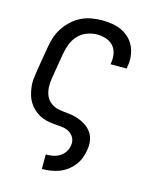

<svg xmlns="http://www.w3.org/2000/svg" viewBox="-112 -605 724 896"><g transform="rotate(15 250.0 -156.5)"><path d="M177 215V145H178Q194 145 211 142Q228 139 243 130Q258 121 268 106Q278 91 280 74Q284 55 275.5 38Q267 21 251 12Q235 3 215.5 1Q196 -1 176.5 -2.5Q157 -4 139 -8.5Q121 -13 105 -22Q89 -31 76 -43.5Q63 -56 53.5 -71.5Q44 -87 39 -105Q34 -123 31.5 -142Q29 -161 31 -180.5Q33 -200 36 -219L56 -339Q60 -364 68 -389Q76 -414 91 -436.5Q106 -459 126 -477.5Q146 -496 170 -507.5Q194 -519 219.5 -523.5Q245 -528 270 -528Q295 -528 319.5 -524Q344 -520 365 -510Q386 -500 403 -483.5Q420 -467 429.5 -445.5Q439 -424 441.5 -399Q444 -374 439 -349L438 -340H360L361 -346Q365 -369 361 -391Q357 -413 343 -428.5Q329 -444 308 -451Q287 -458 264 -458Q240 -458 215 -448.5Q190 -439 172.5 -419.5Q155 -400 146 -376Q137 -352 133 -328L113 -208Q109 -185 110 -162.5Q111 -140 119.5 -120.5Q128 -101 146 -88.5Q164 -76 186 -72.5Q208 -69 230.5 -67Q253 -65 274 -58Q295 -51 313 -39.5Q331 -28 343.5 -10.5Q356 7 359.5 29Q363 51 359 74Q356 94 348.5 114Q341 134 327.5 151Q314 168 296.5 181Q279 194 259 201.5Q239 209 218.5 212Q198 215 178 215Z"/></g></svg>

Font: Iosevka
Style: Italic
Weight: 400
Italic angle: -9°
Monospace: yes
Designer: Belleve Invis
Foundry: Belleve Invis
Version: Version 32.5.0; ttfautohint (v1.8.4)